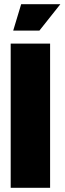

<svg xmlns="http://www.w3.org/2000/svg" viewBox="-20 -896 308 916"><path d="M268 -876 168 -750H43L81 -876ZM219 0H31V-688H219Z"/></svg>

Font: CostaRica
Style: Normal
Weight: 900
Version: Version 1.3